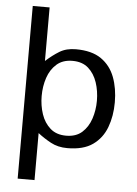

<svg xmlns="http://www.w3.org/2000/svg" viewBox="-56 -645 631 886"><g transform="rotate(5 260.0 -202.0)"><path d="M475.6 -191.4Q475.6 -127.9 456.1 -75.7Q436.5 -23.4 393.1 7.3Q349.6 38.1 275.4 38.1Q231.4 38.1 198.2 20Q165 2 137.7 -19.5V198.2H59.6V-601.6H137.7V-353.5Q168.9 -381.8 200.2 -400.9Q231.4 -419.9 275.4 -419.9Q349.6 -419.9 393.1 -389.6Q436.5 -359.4 456.1 -307.6Q475.6 -255.9 475.6 -191.4ZM392.6 -191.4Q392.6 -236.3 379.4 -275.9Q366.2 -315.4 338.4 -340.3Q310.5 -365.2 264.6 -365.2Q219.7 -365.2 191.4 -340.3Q163.1 -315.4 149.9 -275.9Q136.7 -236.3 136.7 -191.4Q136.7 -147.5 149.9 -107.9Q163.1 -68.4 191.4 -43.5Q219.7 -18.6 264.6 -18.6Q310.5 -18.6 338.4 -43.5Q366.2 -68.4 379.4 -107.9Q392.6 -147.5 392.6 -191.4Z"/></g></svg>

Font: Namkio Khamti
Style: Regular
Weight: 400
Designer: Debbi Hosken
Foundry: SIL International
Version: Version 3.917